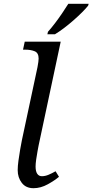

<svg xmlns="http://www.w3.org/2000/svg" viewBox="-20 -979 486 1009"><path d="M156 10Q116 10 94.5 -18Q73 -46 73 -85Q73 -106 77 -135Q81 -164 86 -193.5Q91 -223 95 -242L177 -626Q180 -640 181.5 -653.5Q183 -667 183 -671Q183 -701 162.5 -709.5Q142 -718 113 -718H101L110 -760H299L183 -215Q181 -204 177 -183Q173 -162 170 -140Q167 -118 167 -104Q167 -79 175.5 -66Q184 -53 200 -53Q217 -53 235 -60.5Q253 -68 272 -79L290 -50Q268 -31 231 -10.5Q194 10 156 10ZM229 -799 232 -812Q250 -832 269 -857Q288 -882 306 -908.5Q324 -935 339 -959H446L443 -949Q431 -934 411 -914Q391 -894 366.5 -872.5Q342 -851 317 -832Q292 -813 269 -799Z"/></svg>

Font: Noto Serif
Style: Italic
Weight: 400
Italic angle: -12°
Designer: Monotype Design Team
Foundry: Monotype Imaging Inc.
Version: Version 2.013